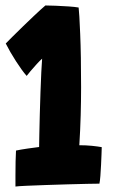

<svg xmlns="http://www.w3.org/2000/svg" viewBox="-20 -676 444 702"><path d="M270 -145Q294.5 -145 316.5 -142.8Q338.5 -140.5 352 -138Q352 -130.5 351.2 -112.5Q350.5 -94.5 349.5 -73Q348.5 -51.5 347 -32.5Q345.5 -13.5 343.5 -4.5Q330 -4.5 298.5 -3.8Q267 -3 227 -2Q187 -1 147.5 0.5Q108 2 77.8 3.2Q47.5 4.5 36.5 6Q36.5 -9 36.5 -34.5Q36.5 -60 37 -85.5Q37.5 -111 38.5 -125.5Q54.5 -129 82 -133Q109.5 -137 123 -138.5Q123 -153 123.8 -185Q124.5 -217 125.5 -257.5Q126.5 -298 128 -338.8Q129.5 -379.5 131 -412.2Q132.5 -445 134 -461.5Q126.5 -455 114.5 -442Q102.5 -429 91.8 -416.2Q81 -403.5 77.5 -398.5Q61 -417 38.5 -452Q16 -487 1 -517Q8.5 -525 25.8 -542Q43 -559 64.5 -580Q86 -601 107.5 -621.2Q129 -641.5 146 -656Q161 -656 184.2 -655Q207.5 -654 230.5 -652.5Q253.5 -651 267.5 -648.5Q270 -629.5 273.2 -552.2Q276.5 -475 276.5 -357Q276.5 -308 275 -254Q273.5 -200 270 -145Z"/></svg>

Font: Grandstander ExtraBold
Style: Regular
Weight: 800
Designer: Tyler Finck
Foundry: Etcetera Type Co
Version: Version 1.200; ttfautohint (v1.8.3)